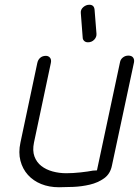

<svg xmlns="http://www.w3.org/2000/svg" viewBox="-20 -789 584 808"><path d="M485 -527Q487 -539 497 -547Q507 -555 520 -555Q534 -555 540 -547Q546 -539 544 -527L451 -92Q444 -57 418 -38.5Q392 -20 358 -12Q324 -4 288.5 -2.5Q253 -1 228 -1Q187 -1 153.5 -14.5Q120 -28 97.5 -53Q75 -78 66 -112.5Q57 -147 66 -189L137 -524Q140 -538 149.5 -546Q159 -554 173 -554Q184 -554 190.5 -546Q197 -538 194 -524L123 -189Q116 -155 125 -130.5Q134 -106 154 -90.5Q174 -75 201.5 -67.5Q229 -60 259 -60Q287 -60 319 -63.5Q351 -67 371 -71Q373 -71 379.5 -71.5Q386 -72 388 -72ZM386 -647Q387 -633 376.5 -622Q366 -611 350 -611Q340 -611 334 -617Q328 -623 328 -631L320 -735Q319 -749 330.5 -759Q342 -769 356 -769Q376 -769 378 -748Z"/></svg>

Font: VDS
Style: Thin Italic
Weight: 100
Width: 0
Designer: artmaker
Foundry: artmaker
Version: Version 1.000 2012 initial release